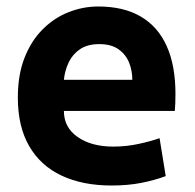

<svg xmlns="http://www.w3.org/2000/svg" viewBox="-20 -560 600 592"><path d="M324 12Q235 12 170 -18.5Q105 -49 70 -109.5Q35 -170 35 -259Q35 -329 55.5 -381.5Q76 -434 111.5 -469.5Q147 -505 191.5 -522.5Q236 -540 283 -540Q361 -540 414 -509Q467 -478 494 -418Q521 -358 521 -270Q521 -257 520.5 -242.5Q520 -228 519 -218H177Q177 -167 219.5 -137.5Q262 -108 329 -108Q370 -108 408.5 -116.5Q447 -125 472 -134L491 -17Q456 -4 415 4Q374 12 324 12ZM177 -314H388Q388 -342 378 -367Q368 -392 345.5 -408Q323 -424 286 -424Q250 -424 227 -408.5Q204 -393 192 -368Q180 -343 177 -314Z"/></svg>

Font: Ubuntu Sans Mono
Style: Bold
Weight: 700
Monospace: yes
Designer: Dalton Maag Ltd
Foundry: Dalton Maag Ltd
Version: Version 1.006